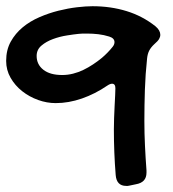

<svg xmlns="http://www.w3.org/2000/svg" viewBox="-41 -507 562 624"><path d="M463.9 -421.9Q472.2 -415 476.1 -408Q480 -400.9 480 -394Q480 -387.2 476.1 -380.4Q472.2 -373.5 460.9 -363.8Q449.7 -353.5 444.1 -342.8Q438.5 -332 437 -316.9Q431.6 -266.6 429.9 -215.6Q428.2 -164.6 428.2 -113.8Q428.2 -73.2 430.2 -33Q432.1 7.3 435.1 46.9V54.2Q435.1 85.9 400.9 91.8L379.9 96.2Q377 97.2 374.3 97.2Q371.6 97.2 369.1 97.2Q337.9 97.2 335 62Q329.1 -11.2 329.1 -86.9Q329.1 -102.5 329.8 -123Q330.6 -143.6 331.5 -162.8Q332.5 -182.1 333.3 -198Q334 -213.9 334 -220.2Q334 -234.9 323.2 -234.9Q316.9 -234.9 308.1 -229Q268.1 -201.7 225.1 -186.8Q182.1 -171.9 140.1 -171.9Q111.3 -171.9 82.8 -182.1Q54.2 -192.4 31 -210.7Q7.8 -229 -6.6 -254.2Q-21 -279.3 -21 -309.1Q-21 -344.7 -6.1 -371.6Q8.8 -398.4 32.7 -418.2Q56.6 -438 87.2 -451.2Q117.7 -464.4 148.9 -472.2Q180.2 -480 209.2 -483.4Q238.3 -486.8 259.8 -486.8Q318.8 -486.8 370.4 -470.9Q421.9 -455.1 463.9 -421.9ZM290 -318.8Q299.8 -327.1 308.6 -336.2Q317.4 -345.2 325.2 -355Q331.1 -362.3 331.1 -370.1Q331.1 -382.8 314 -388.2Q296.9 -393.6 278.6 -395.8Q260.3 -397.9 242.2 -397.9Q235.4 -397.9 228.5 -397.9Q221.7 -397.9 214.8 -397Q199.7 -395.5 176.5 -391.8Q153.3 -388.2 131.3 -380.1Q109.4 -372.1 93.8 -358.9Q78.1 -345.7 78.1 -325.2Q78.1 -297.4 99.9 -280.3Q121.6 -263.2 161.1 -263.2Q179.2 -263.2 196.5 -267.6Q213.9 -272 230 -279.8Q246.1 -287.6 261.2 -297.6Q276.4 -307.6 290 -318.8Z"/></svg>

Font: Gochi Hand
Style: Regular
Weight: 400
Designer: Juan Pablo del Peral
Foundry: Juan Pablo del Peral
Version: Version 1.001